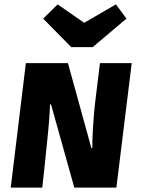

<svg xmlns="http://www.w3.org/2000/svg" viewBox="-20 -856 650 876"><path d="M401 -180Q401 -191 401.5 -214.5Q402 -238 404 -268Q406 -298 408.5 -331.5Q411 -365 415 -396L436 -568H581L511 0H319L213 -379H208Q208 -360 205 -318.5Q202 -277 196.5 -224Q191 -171 185 -112.5Q179 -54 173 0H29L98 -568H290L397 -180ZM509 -836 557 -771 403 -641H305L177 -771L243 -836L364 -752Z"/></svg>

Font: Qjlgwqiwhsfqbnnlvksmvfsycuq
Style: Regular
Weight: 700
Italic angle: -8°
Designer: Carrois Corporate & Edenspiekermann
Foundry: Carrois Corporate GbR & Edenspiekermann AG
Version: Version 2.001